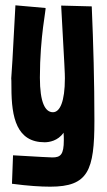

<svg xmlns="http://www.w3.org/2000/svg" viewBox="-20 -530 404 722"><path d="M325 -506 210 -509C223 -274 224 -254 224 -236C224 -147 205 -108 179 -108C150 -108 130 -144 130 -238C130 -395 155 -500 151 -500L38 -510C17 -102 23 -302 23 -200C23 -87 43 5 148 5C164 5 198 0 219 -31C220 -20 220 -11 220 -3C220 51 208 62 177 62C177 62 124 60 29 54L25 161C85 169 133 172 169 172C312 172 335 111 335 -76C335 -224 331 -365 325 -506Z"/></svg>

Font: Mouse Memoirs
Style: Regular
Weight: 400
Designer: Astigmatic (AOETI)
Foundry: Astigmatic (AOETI)
Version: Version 1.000